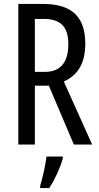

<svg xmlns="http://www.w3.org/2000/svg" viewBox="-20 -800 501 975"><path d="M199 -780H73V-66H157V-365H228L355 -66H448L304 -386C381 -421 413 -485 413 -579C413 -713 346 -780 199 -780ZM200 -704C287 -704 327 -666 327 -575C327 -482 285 -435 209 -435H157V-704ZM299 5V-5H216C212 35 195 108 184 144V155H230C257 115 285 54 299 5Z"/></svg>

Font: Noto Sans Malayalam UI ExtraCondensed
Style: Regular
Weight: 400
Width: 2
Designer: Jelle Bosma - Monotype Design Team
Foundry: Monotype Imaging Inc.
Version: Version 2.104